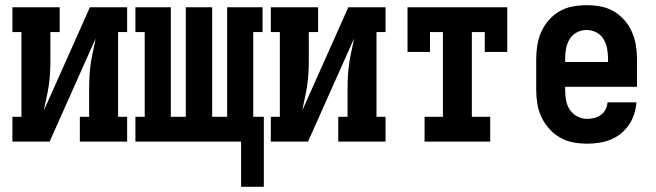

<svg xmlns="http://www.w3.org/2000/svg" viewBox="-20 -548 2540 743"><path d="M28 0V-96H63V-424H28V-520H211V-424H175V-312Q175 -288 173.5 -263.5Q172 -239 168.5 -215.5Q165 -192 159.5 -168Q154 -144 150 -121L328 -520H472V-424H437V-96H472V0H289V-96H325V-208Q325 -232 326.5 -256.5Q328 -281 331.5 -304.5Q335 -328 340.5 -352Q346 -376 350 -399L172 0Z M913 175V0H504V-96H540V-424H504V-520H641V-96H699V-520H801V-96H859V-520H996V-424H960V-96H1001V175Z M1028 0V-96H1063V-424H1028V-520H1211V-424H1175V-312Q1175 -288 1173.5 -263.5Q1172 -239 1168.5 -215.5Q1165 -192 1159.5 -168Q1154 -144 1150 -121L1328 -520H1472V-424H1437V-96H1472V0H1289V-96H1325V-208Q1325 -232 1326.5 -256.5Q1328 -281 1331.5 -304.5Q1335 -328 1340.5 -352Q1346 -376 1350 -399L1172 0Z M1623 0V-96H1694V-424H1644V-347H1557V-520H1943V-347H1856V-424H1806V-96H1877V0Z M2252 8Q2225 8 2198 3Q2171 -2 2147.5 -15.5Q2124 -29 2105.5 -49.5Q2087 -70 2075.5 -94.5Q2064 -119 2059.5 -146Q2055 -173 2055 -200V-320Q2055 -347 2059.5 -374Q2064 -401 2075 -425.5Q2086 -450 2104 -470.5Q2122 -491 2145.5 -504.5Q2169 -518 2196 -523Q2223 -528 2250 -528Q2277 -528 2304 -523Q2331 -518 2354.5 -504.5Q2378 -491 2396 -470.5Q2414 -450 2425 -425.5Q2436 -401 2440.5 -374Q2445 -347 2445 -320V-212H2167V-200Q2167 -180 2170.5 -160Q2174 -140 2185 -123.5Q2196 -107 2214 -97.5Q2232 -88 2252 -88Q2266 -88 2280 -91.5Q2294 -95 2305.5 -103.5Q2317 -112 2323.5 -125Q2330 -138 2331 -152H2443Q2441 -129 2434 -106.5Q2427 -84 2414 -65Q2401 -46 2382.5 -31Q2364 -16 2342.5 -7.5Q2321 1 2298 4.5Q2275 8 2252 8ZM2167 -308H2333V-320Q2333 -340 2329.5 -359.5Q2326 -379 2316 -396Q2306 -413 2288 -422.5Q2270 -432 2250 -432Q2230 -432 2212 -422.5Q2194 -413 2184 -396Q2174 -379 2170.5 -359.5Q2167 -340 2167 -320Z"/></svg>

Font: Iosevka Curly Slab
Style: Bold
Weight: 700
Monospace: yes
Designer: Belleve Invis
Foundry: Belleve Invis
Version: Version 22.1.2; ttfautohint (v1.8.4)